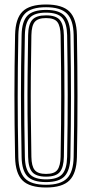

<svg xmlns="http://www.w3.org/2000/svg" viewBox="-20 -827 409 854"><path d="M184.8 7Q111.5 7 80 -24.5Q48.6 -55.9 47.1 -127.8Q45.6 -205.9 44.9 -273.1Q44.2 -340.4 44.2 -403.7Q44.2 -467 44.9 -532.3Q45.7 -597.7 47.1 -672Q48.6 -744.2 80.1 -775.6Q111.5 -807 184.8 -807Q257.1 -807 288.8 -775.6Q320.5 -744.2 322.1 -672Q323.3 -600.7 324 -533.7Q324.8 -466.7 324.7 -400.8Q324.7 -334.9 324.1 -267.4Q323.5 -199.9 322.1 -127.8Q320.4 -56.1 288.9 -24.6Q257.3 7 184.8 7ZM184.8 -5.1Q249.9 -5.1 278.1 -33.7Q306.3 -62.4 307.6 -128.2Q308.8 -199.2 309.5 -265.4Q310.2 -331.5 310.2 -396.7Q310.2 -461.8 309.6 -529.7Q309 -597.5 307.6 -671.6Q306.3 -738.1 277.8 -766.5Q249.3 -794.9 184.8 -794.9Q117.9 -794.9 90.5 -765.8Q63 -736.7 61.6 -671.6Q60.1 -593.6 59.4 -526.1Q58.7 -458.6 58.7 -395.1Q58.7 -331.6 59.4 -266.4Q60.2 -201.3 61.6 -128.2Q63 -63.2 90.6 -34.1Q118.1 -5.1 184.8 -5.1ZM184.8 -17.1Q126.4 -17.1 101.9 -42.7Q77.3 -68.3 76.1 -128.5Q74.6 -206.5 73.9 -274.1Q73.2 -341.7 73.2 -405.1Q73.2 -468.4 73.9 -533.4Q74.7 -598.3 76.1 -671.3Q77.3 -731.8 101.9 -757.3Q126.5 -782.9 184.8 -782.9Q242.8 -782.9 267.3 -756.9Q291.8 -730.9 293.1 -671.2Q294.5 -590.6 295.1 -522.7Q295.7 -454.8 295.7 -392.3Q295.7 -329.7 295 -265.7Q294.3 -201.7 293.1 -128.6Q291.8 -70 267.7 -43.6Q243.6 -17.1 184.8 -17.1ZM184.8 -29.2Q236.4 -29.2 256.9 -52.6Q277.4 -76 278.6 -129Q280 -210.5 280.6 -277.5Q281.2 -344.5 281.2 -406.1Q281.2 -467.6 280.5 -531.5Q279.8 -595.5 278.6 -670.7Q277.4 -723.2 257.3 -747Q237.1 -770.8 184.8 -770.8Q133.5 -770.8 112.6 -747.9Q91.7 -725.1 90.6 -671.2Q89.1 -597.4 88.4 -531.5Q87.7 -465.6 87.7 -401.8Q87.7 -338.1 88.4 -271.2Q89.2 -204.3 90.6 -128.6Q91.7 -74.3 113.1 -51.8Q134.4 -29.2 184.8 -29.2ZM184.8 -41.3Q141.4 -41.3 123.7 -61.3Q106 -81.2 105.1 -128.9Q103.2 -233.4 102.5 -319.8Q101.9 -406.1 102.7 -490Q103.4 -573.9 105.1 -670.9Q106 -718.7 123.5 -738.7Q141 -758.7 184.8 -758.7Q229.2 -758.7 246.3 -737.9Q263.3 -717.1 264.1 -670.3Q265.5 -586.4 266.1 -519.2Q266.7 -451.9 266.7 -391.5Q266.7 -331 266 -268Q265.3 -205 264.1 -129.6Q263.2 -82.9 246.2 -62.1Q229.2 -41.3 184.8 -41.3ZM184.8 -53.4Q222.3 -53.4 235.5 -71.6Q248.8 -89.9 249.6 -129.9Q251 -210.3 251.6 -275.3Q252.2 -340.3 252.2 -400.6Q252.2 -460.8 251.6 -525.5Q251 -590.2 249.6 -669.8Q248.8 -710.7 235.4 -728.7Q222 -746.6 184.8 -746.6Q149.1 -746.6 134.7 -729.8Q120.4 -712.9 119.6 -670.5Q117.9 -571.7 117.1 -486.5Q116.4 -401.2 117.1 -315.6Q117.7 -230 119.6 -129.3Q120.4 -87.6 134.5 -70.5Q148.6 -53.4 184.8 -53.4Z"/></svg>

Font: Big Shoulders Inline Thin
Style: Regular
Weight: 100
Designer: Patric King
Foundry: XO Type Co
Version: Version 2.002